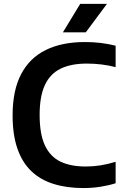

<svg xmlns="http://www.w3.org/2000/svg" viewBox="-20 -968 644 998"><path d="M413.5 9.5Q327 9.5 258.8 -11.8Q190.5 -33 143 -78.2Q95.5 -123.5 70.5 -195.5Q45.5 -267.5 45.5 -368.5Q45.5 -498 89.8 -582.5Q134 -667 218 -708.2Q302 -749.5 421.5 -749.5Q464 -749.5 503.5 -744.8Q543 -740 581 -730.5V-619Q544.5 -628.5 507.2 -633Q470 -637.5 431 -637.5Q349.5 -637.5 295 -611Q240.5 -584.5 213.2 -525.8Q186 -467 186 -370.5Q186 -271 213.5 -212.2Q241 -153.5 294.2 -128Q347.5 -102.5 425.5 -102.5Q464.5 -102.5 502.5 -108.5Q540.5 -114.5 581 -127V-15.5Q545 -4 502 2.8Q459 9.5 413.5 9.5ZM307 -800 397 -948H536L426 -800Z"/></svg>

Font: Encode Sans SC SemiBold
Style: Regular
Weight: 600
Version: Version 3.002